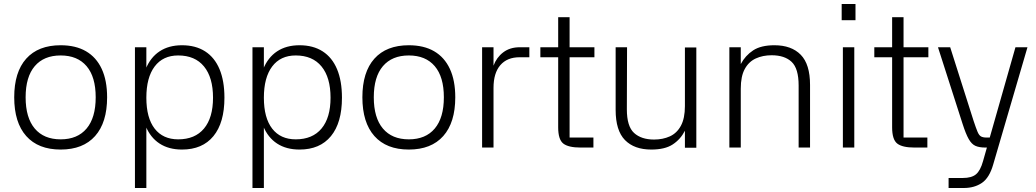

<svg xmlns="http://www.w3.org/2000/svg" viewBox="-20 -737 5175 959"><path d="M283 10Q171 10 111 -57.5Q51 -125 51 -251Q51 -377 111 -444Q171 -511 283 -511Q358 -511 409.5 -481Q461 -451 488 -393Q515 -335 515 -251Q515 -125 455 -57.5Q395 10 283 10ZM283 -41Q367 -41 412.5 -95Q458 -149 458 -251Q458 -353 412.5 -406.5Q367 -460 283 -460Q199 -460 153.5 -406.5Q108 -353 108 -251Q108 -149 153.5 -95Q199 -41 283 -41Z M711 -501V202H654V-501ZM889 10Q823 10 777 -20Q731 -50 707.5 -107.5Q684 -165 684 -249Q684 -333 707.5 -391.5Q731 -450 777 -480.5Q823 -511 889 -511Q957 -511 1004.5 -480.5Q1052 -450 1076.5 -391.5Q1101 -333 1101 -249Q1101 -124 1046 -57Q991 10 889 10ZM870 -41Q954 -41 999 -95Q1044 -149 1044 -249Q1044 -350 999 -405Q954 -460 870 -460Q794 -460 752.5 -405Q711 -350 711 -249Q711 -148 752.5 -94.5Q794 -41 870 -41Z M1298 -501V202H1241V-501ZM1476 10Q1410 10 1364 -20Q1318 -50 1294.5 -107.5Q1271 -165 1271 -249Q1271 -333 1294.5 -391.5Q1318 -450 1364 -480.5Q1410 -511 1476 -511Q1544 -511 1591.5 -480.5Q1639 -450 1663.5 -391.5Q1688 -333 1688 -249Q1688 -124 1633 -57Q1578 10 1476 10ZM1457 -41Q1541 -41 1586 -95Q1631 -149 1631 -249Q1631 -350 1586 -405Q1541 -460 1457 -460Q1381 -460 1339.5 -405Q1298 -350 1298 -249Q1298 -148 1339.5 -94.5Q1381 -41 1457 -41Z M2022 10Q1910 10 1850 -57.5Q1790 -125 1790 -251Q1790 -377 1850 -444Q1910 -511 2022 -511Q2097 -511 2148.5 -481Q2200 -451 2227 -393Q2254 -335 2254 -251Q2254 -125 2194 -57.5Q2134 10 2022 10ZM2022 -41Q2106 -41 2151.5 -95Q2197 -149 2197 -251Q2197 -353 2151.5 -406.5Q2106 -460 2022 -460Q1938 -460 1892.5 -406.5Q1847 -353 1847 -251Q1847 -149 1892.5 -95Q1938 -41 2022 -41Z M2445 0H2388V-501H2445V-409Q2460 -450 2493.5 -475.5Q2527 -501 2576 -501H2624V-451H2575Q2513 -451 2479 -411.5Q2445 -372 2445 -298Z M2949 -451H2825V-50H2944V0H2880Q2819 0 2793.5 -20Q2768 -40 2768 -101V-451H2679V-501H2768V-651H2825V-501H2949Z M3401 -500H3458V1H3401V-84Q3379 -41 3340 -15.5Q3301 10 3233 10Q3148 10 3101.5 -37.5Q3055 -85 3055 -188V-501H3112L3111 -191Q3111 -106 3147 -73Q3183 -40 3247 -40Q3291 -40 3326 -56Q3361 -72 3381 -109Q3401 -146 3401 -207Z M3680 0H3623V-501H3680V-417Q3703 -460 3742 -485.5Q3781 -511 3848 -511Q3933 -511 3979.5 -463.5Q4026 -416 4026 -313V0H3969V-310Q3969 -395 3934 -428Q3899 -461 3834 -461Q3790 -461 3755 -445Q3720 -429 3700 -392.5Q3680 -356 3680 -294Z M4247 -501V0H4190V-501ZM4184 -717H4253V-636H4184Z M4617 -451H4493V-50H4612V0H4548Q4487 0 4461.5 -20Q4436 -40 4436 -101V-451H4347V-501H4436V-651H4493V-501H4617Z M5052 -501H5112L4941 84Q4922 151 4884.5 176.5Q4847 202 4794 202H4718V152H4789Q4833 152 4855 133.5Q4877 115 4890 68ZM4726 -501 4843 -133Q4855 -97 4862.5 -79Q4870 -61 4880 -55.5Q4890 -50 4907 -50H4947V0H4902Q4871 0 4852 -8.5Q4833 -17 4818.5 -42.5Q4804 -68 4788 -118L4665 -501Z"/></svg>

Font: 42dot Sans Light Light
Style: Regular
Weight: 300
Version: Version 1.000